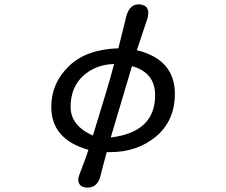

<svg xmlns="http://www.w3.org/2000/svg" viewBox="-20 -728 1040 883"><path d="M339.8 95.7Q339.8 86.9 356.4 44.9Q373 3.9 386.7 -39.1Q215.8 -86.9 215.8 -236.3Q215.8 -345.7 296.9 -423.8Q376 -501 524.4 -505.9L555.7 -631.8Q569.3 -708 616.2 -708Q662.1 -708 662.1 -667L659.2 -646.5L609.4 -497.1Q784.2 -454.1 784.2 -296.9Q784.2 -173.8 698.2 -100.6Q611.3 -28.3 486.3 -28.3H470.7L455.1 30.3L444.3 72.3Q431.6 134.8 383.8 134.8Q339.8 134.8 339.8 95.7ZM504.9 -433.6Q420.9 -431.6 363.3 -379.9Q304.7 -327.1 304.7 -236.3Q304.7 -150.4 407.2 -104.5Q476.6 -327.1 504.9 -433.6ZM693.4 -290Q693.4 -394.5 586.9 -423.8L489.3 -95.7Q693.4 -120.1 693.4 -290Z"/></svg>

Font: FakePearl
Style: Regular
Weight: 400
Version: Version 1.2